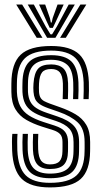

<svg xmlns="http://www.w3.org/2000/svg" viewBox="-20 -810 443 839"><path d="M198.2 9Q113.7 9 75.2 -28.2Q36.8 -65.5 33 -151.9Q32.3 -169.6 32.3 -189.7Q32.3 -209.7 33.8 -224.9H56.5Q55.3 -210.5 55.2 -190.8Q55 -171.1 55.7 -153.2Q59.1 -77.1 92.2 -44.1Q125.3 -11.1 198.2 -11.1Q279.2 -11.1 314.1 -43.2Q349 -75.4 349.5 -148.7Q349.7 -155.6 349.8 -162.3Q349.8 -169 349.8 -175.9Q349.7 -182.7 349.7 -189.5Q349.7 -246.9 319.8 -274.9Q289.8 -302.9 236.3 -321.4L190.6 -337.3Q165.1 -346.3 151.7 -356.2Q138.3 -366.1 133 -378.7Q127.7 -391.3 126.4 -408.3Q125.5 -416.3 125.6 -426Q125.8 -435.6 126.4 -445.3Q129.4 -489.9 146 -509.2Q162.5 -528.5 203.8 -528.5Q238 -528.5 256.8 -511.1Q275.6 -493.7 277.5 -446.5Q278 -435.1 277.7 -416.4Q277.4 -397.7 276.7 -376.9H253.9Q254.6 -396.7 254.9 -414.6Q255.3 -432.5 254.8 -445.4Q253.4 -479.3 241.4 -493.8Q229.4 -508.4 203.8 -508.4Q175.4 -508.4 163.9 -493.8Q152.3 -479.2 150.5 -445.3Q150 -435 150 -426.3Q150 -417.5 150.5 -408.3Q151.7 -391.8 157.4 -382.6Q163.1 -373.3 173.4 -367.9Q183.6 -362.6 197.7 -357.3L242.2 -341.5Q280.2 -328.2 309.9 -310.7Q339.7 -293.3 356.8 -264.8Q373.9 -236.4 373.9 -189.5Q373.9 -182.3 373.9 -175.6Q374 -169 373.9 -162.3Q373.9 -155.7 373.7 -148.6Q373 -65.1 332.8 -28Q292.6 9 198.2 9ZM198.2 -31.2Q136.5 -31.2 108.9 -60.1Q81.4 -88.9 78.5 -154.1Q78 -169.5 78 -188.8Q78 -208.2 79.2 -224.9H102Q100.9 -208.2 100.8 -189Q100.8 -169.8 101.2 -155.3Q103.6 -99.7 126.2 -75.5Q148.8 -51.3 198.2 -51.3Q253.8 -51.3 277.3 -74.5Q300.7 -97.6 301.2 -148.8Q301.5 -159.8 301.5 -169.5Q301.4 -179.2 301.4 -189.5Q301.4 -226.8 283.1 -247.4Q264.7 -268 224.7 -281.3L176.8 -297.1Q142 -308.6 120.9 -322.9Q99.7 -337.1 89.7 -357.5Q79.6 -378 78.1 -408.2Q77.7 -418.4 77.8 -427.6Q78 -436.8 78.1 -445.4Q78.4 -511.1 107.4 -539.9Q136.4 -568.8 203.8 -568.8Q264.6 -568.8 292.3 -541.1Q320 -513.4 322.8 -449.3Q323.3 -434.5 323.2 -417Q323.1 -399.5 322 -376.9H299.2Q300.2 -398.9 300.4 -415.7Q300.7 -432.5 300 -448.9Q297.7 -505.4 273.6 -527Q249.5 -548.7 203.8 -548.7Q149.5 -548.7 126 -524.5Q102.5 -500.4 102.2 -445.4Q102.1 -436.3 102 -427.1Q101.8 -417.9 102.2 -408.2Q103.8 -383.2 112.3 -366.5Q120.8 -349.7 138.2 -338.2Q155.5 -326.7 183.7 -317.2L230.6 -301.3Q279.6 -284.9 302.6 -260.3Q325.6 -235.7 325.6 -189.5Q325.6 -179.2 325.6 -169.1Q325.6 -158.9 325.4 -148.8Q324.8 -86.4 295.7 -58.8Q266.6 -31.2 198.2 -31.2ZM198.2 -71.5Q160.9 -71.5 143.4 -91.1Q125.9 -110.7 123.9 -156.4Q123.5 -170.1 123.5 -188.6Q123.5 -207.1 124.6 -224.9H147.3Q146.3 -208.6 146.2 -190.7Q146.2 -172.7 146.7 -158.1Q148.2 -122.4 160.2 -107Q172.3 -91.6 198.2 -91.6Q227.8 -91.6 240.1 -105.3Q252.5 -119.1 252.9 -148.9Q253.2 -159.7 253.2 -169.4Q253.1 -179.2 253.1 -189.5Q253.1 -213 242.5 -224Q231.9 -235 213 -241.1L162.7 -257Q125 -269 95 -286.2Q65.1 -303.3 47.6 -332.3Q30.1 -361.3 29.7 -408.1Q29.6 -418.7 29.6 -428.2Q29.7 -437.6 29.7 -445.5Q30.1 -532.8 70.3 -570.9Q110.5 -609 203.8 -609Q288.2 -609 326.4 -572.4Q364.5 -535.8 368.3 -451.1Q369 -434.3 368.7 -414.6Q368.3 -394.9 367.5 -376.9H344.7Q345.4 -393 345.8 -413.1Q346.2 -433.3 345.5 -449.9Q342.2 -524.4 309.3 -556.7Q276.4 -588.9 203.8 -588.9Q123.5 -588.9 88.8 -555.5Q54.2 -522 53.9 -445.5Q53.8 -436.3 53.7 -427.1Q53.5 -417.9 53.9 -408.1Q55.5 -371 68.2 -346.5Q80.9 -321.9 106.1 -305.7Q131.2 -289.5 169.6 -277L218.9 -261.2Q252.1 -250.4 264.7 -233.5Q277.3 -216.7 277.3 -189.5Q277.3 -182.9 277.3 -176.3Q277.3 -169.7 277.3 -163.1Q277.3 -156.4 277.1 -148.9Q276.6 -108 258.5 -89.7Q240.4 -71.5 198.2 -71.5ZM50.8 -790.3H76.7L165.6 -644.8H140.4ZM101.1 -790.3H127.8L179.5 -694.4L200.6 -660H207.5L228.6 -694.2L280.2 -790.3H307L222.2 -644.8H185.9ZM150.6 -790.3H177.4L198.1 -730.8L202.2 -711.4H205.8L210.1 -730.8L231.5 -790.3H258.3L224.5 -716.8L210.9 -688.3H197.2L183.7 -716.8ZM331.3 -790.3H357.3L267.6 -644.8H242.5Z"/></svg>

Font: Big Shoulders Inline Thin
Style: Regular
Weight: 100
Designer: Patric King
Foundry: XO Type Co
Version: Version 2.002